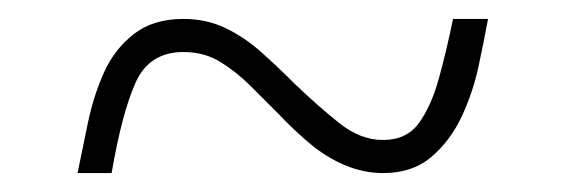

<svg xmlns="http://www.w3.org/2000/svg" viewBox="-20 -458 599 203"><path d="M62 -275Q67 -300 73 -328.5Q79 -357 90 -381.5Q101 -406 121.5 -422Q142 -438 174 -438Q198 -438 218 -428.5Q238 -419 255.5 -403.5Q273 -388 292 -369Q316 -346 338.5 -328Q361 -310 385 -310Q410 -310 423 -328Q436 -346 444 -375Q452 -404 459 -438H496Q492 -416 486 -388Q480 -360 468 -334.5Q456 -309 436 -292Q416 -275 385 -275Q365 -275 345.5 -283Q326 -291 308.5 -305.5Q291 -320 274 -338Q260 -352 245 -367Q230 -382 213 -392.5Q196 -403 174 -403Q138 -403 123.5 -371Q109 -339 98 -275Z"/></svg>

Font: Noto Serif Hebrew ExtraLight
Style: Regular
Weight: 250
Version: Version 2.003